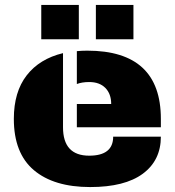

<svg xmlns="http://www.w3.org/2000/svg" viewBox="-20 -745 707 777"><path d="M299 -725H147V-586H299ZM520 -725H368V-586H520ZM333 -540Q631 -540 631 -264V-230H291H235Q235 -115 341 -115Q438 -115 438 -192H631Q631 -96 558 -42Q485 12 345 12Q198 12 117 -56.5Q36 -125 36 -264Q36 -373 88 -440Q140 -507 235 -530V-230H291V-324H430Q430 -365 406.5 -389Q383 -413 341 -413Q312 -413 291 -405V-538Q311 -540 333 -540Z"/></svg>

Font: Archicoco
Style: Regular
Weight: 400
Designer: Hector Gatti
Foundry: Hector Gatti
Version: 1.002